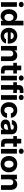

<svg xmlns="http://www.w3.org/2000/svg" viewBox="2694 -3468 786 6213"><g transform="rotate(90 3086.5 -361.0)"><path d="M49.8 -515.6H200.2V0H49.8ZM39.6 -655.4Q39.6 -677.7 50.6 -695.8Q61.5 -713.8 81 -724Q100.5 -734.2 124.7 -734.2Q148.9 -734.2 168.4 -724Q187.9 -713.8 198.8 -695.8Q209.8 -677.7 209.8 -655.4Q209.8 -633.1 198.8 -614.9Q187.9 -596.8 168.4 -586.6Q148.9 -576.4 124.7 -576.4Q100.5 -576.4 81 -586.6Q61.5 -596.8 50.6 -614.9Q39.6 -633.1 39.6 -655.4Z M277.5 -258.4Q277.5 -336.9 305.5 -397.8Q333.5 -458.6 384 -492.6Q434.5 -526.6 499.4 -526.6Q533.1 -526.6 561.2 -517.6Q589.4 -508.7 611.6 -490.6Q633.9 -472.5 650.3 -444.7H651V-727.5H801.4V0H652.9V-79.3H652.2Q638 -49.7 615.4 -29.6Q592.8 -9.5 563.7 0.7Q534.6 10.9 500.6 10.9Q433.9 10.9 383.3 -22.6Q332.6 -56.2 305.1 -117.1Q277.5 -178 277.5 -258.4ZM657.8 -258.4Q657.8 -302.4 643.2 -335.7Q628.5 -369 601.9 -387.3Q575.3 -405.5 540.5 -405.5Q506.7 -405.5 481.7 -388.1Q456.6 -370.7 443.1 -337.6Q429.5 -304.6 429.5 -258.4Q429.5 -212.2 443.1 -179.1Q456.6 -146 481.6 -128.5Q506.5 -110.9 540.5 -110.9Q575.3 -110.9 601.9 -129.2Q628.5 -147.4 643.2 -180.7Q657.8 -214.1 657.8 -258.4Z M878.6 -257.4Q878.6 -335.4 911.2 -396.7Q943.8 -458.1 1002 -492.7Q1060.2 -527.3 1134 -527.3Q1209.2 -527.3 1267.3 -493.5Q1325.4 -459.6 1357.6 -399Q1389.7 -338.5 1389.7 -260.6V-220.1H930.8V-314.3H1317.9L1249.7 -292.9Q1249.7 -329.7 1236 -357.1Q1222.4 -384.6 1197 -399.2Q1171.7 -413.9 1137.2 -413.9Q1102.9 -413.9 1077.7 -399.2Q1052.4 -384.6 1038.8 -357.1Q1025.1 -329.7 1025.1 -292.9V-227Q1025.1 -188.5 1039 -159.8Q1052.9 -131.1 1079.6 -115.4Q1106.3 -99.8 1143.4 -99.8Q1169.9 -99.8 1191.4 -107.5Q1212.9 -115.2 1227.3 -129.4Q1241.8 -143.7 1248.1 -162.8H1385.1Q1375.6 -111.9 1341 -72.3Q1306.4 -32.6 1253.8 -10.4Q1201.1 11.7 1138.7 11.7Q1061.5 11.7 1002.4 -22.7Q943.4 -57.1 911 -118.2Q878.6 -179.3 878.6 -257.4Z M1615.7 0H1465.3V-515.6H1613.5V-380.4H1588.9Q1605.5 -427.1 1631 -459.5Q1656.4 -491.9 1692.5 -509.2Q1728.5 -526.6 1775.3 -526.6Q1830.6 -526.6 1871 -502.6Q1911.5 -478.7 1933.4 -433Q1955.4 -387.3 1955.4 -323.2V0H1805V-294.5Q1805 -327.8 1794.2 -350.7Q1783.5 -373.5 1762.9 -385.3Q1742.3 -397.1 1713.1 -397.1Q1683.7 -397.1 1661.8 -385Q1639.9 -372.9 1627.8 -347.7Q1615.7 -322.5 1615.7 -284.8Z M2253.4 -656.2V-163.1Q2253.4 -136.9 2264 -127.2Q2274.5 -117.6 2303 -117.6H2359.1V0H2272.4Q2184.9 0 2143.9 -33.7Q2103 -67.5 2103 -139.1V-656.2ZM2359.1 -398H2014.2V-515.6H2359.1Z M2430.2 -515.6H2580.6V0H2430.2ZM2420 -655.4Q2420 -677.7 2431 -695.8Q2441.9 -713.8 2461.4 -724Q2480.9 -734.2 2505.1 -734.2Q2529.3 -734.2 2548.8 -724Q2568.3 -713.8 2579.2 -695.8Q2590.1 -677.7 2590.1 -655.4Q2590.1 -633.1 2579.2 -614.9Q2568.3 -596.8 2548.8 -586.6Q2529.3 -576.4 2505.1 -576.4Q2480.9 -576.4 2461.4 -586.6Q2441.9 -596.8 2431 -614.9Q2420 -633.1 2420 -655.4Z M2732.7 -579.9Q2732.7 -629.4 2751.7 -662.1Q2770.6 -694.7 2808.4 -711.1Q2846.3 -727.5 2903.6 -727.5H2988.8V-610H2939Q2908.6 -610 2895.8 -597.3Q2883.1 -584.6 2883.1 -554.3V0H2732.7ZM2988.8 -398H2639.2V-515.6H2988.8Z M3058.1 -515.6H3208.5V0H3058.1ZM3047.9 -655.4Q3047.9 -677.7 3058.9 -695.8Q3069.8 -713.8 3089.3 -724Q3108.8 -734.2 3133 -734.2Q3157.2 -734.2 3176.7 -724Q3196.2 -713.8 3207.1 -695.8Q3218.1 -677.7 3218.1 -655.4Q3218.1 -633.1 3207.1 -614.9Q3196.2 -596.8 3176.7 -586.6Q3157.2 -576.4 3133 -576.4Q3108.8 -576.4 3089.3 -586.6Q3069.8 -596.8 3058.9 -614.9Q3047.9 -633.1 3047.9 -655.4Z M3285.8 -257.4Q3285.8 -336.6 3318.5 -398Q3351.2 -459.4 3410.4 -493.4Q3469.7 -527.3 3546.8 -527.3Q3614.6 -527.3 3668.8 -500.9Q3723 -474.5 3755.4 -427.4Q3787.7 -380.4 3791.9 -320.1H3646.4Q3643 -346.2 3630.4 -365.6Q3617.9 -385.1 3597.1 -395.8Q3576.3 -406.4 3549.1 -406.4Q3514.5 -406.4 3489.4 -388.3Q3464.4 -370.1 3451.1 -336.7Q3437.8 -303.3 3437.8 -257.4Q3437.8 -212 3451.1 -178.6Q3464.4 -145.1 3489.5 -127.1Q3514.6 -109.2 3549.1 -109.2Q3576.5 -109.2 3596.8 -119.8Q3617.1 -130.5 3629.3 -150Q3641.6 -169.5 3645.8 -196.7H3791.9Q3789.2 -136.8 3757.2 -89.4Q3725.2 -41.9 3670.4 -15.1Q3615.6 11.7 3546.8 11.7Q3469.4 11.7 3410.2 -22.2Q3350.9 -56.1 3318.4 -117.1Q3285.8 -178.1 3285.8 -257.4Z M3847.7 -144.9Q3847.7 -200.1 3874 -233.9Q3900.4 -267.8 3944 -283.7Q3987.6 -299.6 4048.6 -305.3Q4072.8 -307.6 4089.8 -309.5Q4123.7 -313.5 4141.3 -317.9Q4158.9 -322.4 4167.2 -330.2Q4175.6 -338 4175.6 -351.8V-354.9Q4175.6 -372.9 4165.7 -386.6Q4155.9 -400.3 4137.6 -408.1Q4119.3 -415.8 4094.7 -415.8Q4069.2 -415.8 4049.8 -407.8Q4030.3 -399.8 4018.9 -385.2Q4007.5 -370.6 4005.9 -351.4H3864.8Q3868.3 -405.3 3896.8 -444.7Q3925.4 -484.1 3976.8 -505.3Q4028.2 -526.6 4099.4 -526.6Q4170.7 -526.6 4221.2 -505.3Q4271.7 -484.1 4298 -444.3Q4324.4 -404.5 4324.4 -349V0H4177.3V-72.7H4175.4Q4153.4 -32.1 4117.4 -11.7Q4081.4 8.7 4025 8.7Q3972.5 8.7 3932.5 -8.5Q3892.6 -25.8 3870.1 -60.4Q3847.7 -94.9 3847.7 -144.9ZM4176.8 -187.7V-238.1Q4164.6 -231.7 4140 -226.5Q4115.3 -221.3 4076.4 -215.2Q4051.1 -211.2 4032.2 -203.2Q4013.3 -195.1 4002.2 -182Q3991.2 -168.8 3991.2 -150Q3991.2 -132.8 4000.6 -120.2Q4010.1 -107.5 4027.4 -100.7Q4044.7 -93.9 4067.8 -93.9Q4100 -93.9 4124.9 -106Q4149.7 -118 4163.2 -139.2Q4176.8 -160.4 4176.8 -187.7Z M4622.1 -656.2V-163.1Q4622.1 -136.9 4632.6 -127.2Q4643.2 -117.6 4671.7 -117.6H4727.7V0H4641Q4553.5 0 4512.6 -33.7Q4471.7 -67.5 4471.7 -139.1V-656.2ZM4727.7 -398H4382.8V-515.6H4727.7Z M4798.8 -515.6H4949.2V0H4798.8ZM4788.7 -655.4Q4788.7 -677.7 4799.6 -695.8Q4810.5 -713.8 4830 -724Q4849.5 -734.2 4873.7 -734.2Q4897.9 -734.2 4917.4 -724Q4936.9 -713.8 4947.9 -695.8Q4958.8 -677.7 4958.8 -655.4Q4958.8 -633.1 4947.9 -614.9Q4936.9 -596.8 4917.4 -586.6Q4897.9 -576.4 4873.7 -576.4Q4849.5 -576.4 4830 -586.6Q4810.5 -596.8 4799.6 -614.9Q4788.7 -633.1 4788.7 -655.4Z M5026.6 -257.4Q5026.6 -337.5 5059.7 -398.7Q5092.8 -460 5152.9 -493.7Q5213.1 -527.3 5291 -527.3Q5369.2 -527.3 5429.2 -493.7Q5489.3 -460 5522.4 -398.7Q5555.5 -337.5 5555.5 -257.4Q5555.5 -177.2 5522.4 -116.2Q5489.3 -55.2 5429.2 -21.7Q5369.2 11.7 5291 11.7Q5212.8 11.7 5152.8 -21.7Q5092.8 -55.2 5059.7 -116.2Q5026.6 -177.2 5026.6 -257.4ZM5403.5 -257.4Q5403.5 -303.4 5389.5 -336.9Q5375.5 -370.4 5350 -388.1Q5324.5 -405.9 5291 -405.9Q5257.5 -405.9 5232 -388.1Q5206.5 -370.4 5192.5 -337Q5178.5 -303.6 5178.5 -257.4Q5178.5 -211.4 5192.5 -178.1Q5206.5 -144.8 5231.9 -127.3Q5257.3 -109.8 5291 -109.8Q5324.7 -109.8 5350.1 -127.4Q5375.5 -145 5389.5 -178.3Q5403.5 -211.6 5403.5 -257.4Z M5783.2 0H5632.8V-515.6H5781V-380.4H5756.3Q5772.9 -427.1 5798.4 -459.5Q5823.9 -491.9 5860 -509.2Q5896 -526.6 5942.8 -526.6Q5998 -526.6 6038.5 -502.6Q6079 -478.7 6100.9 -433Q6122.9 -387.3 6122.9 -323.2V0H5972.5V-294.5Q5972.5 -327.8 5961.7 -350.7Q5951 -373.5 5930.4 -385.3Q5909.8 -397.1 5880.6 -397.1Q5851.2 -397.1 5829.3 -385Q5807.4 -372.9 5795.3 -347.7Q5783.2 -322.5 5783.2 -284.8Z"/></g></svg>

Font: Intratopia Thin
Style: Regular
Weight: 100
Designer: Rasmus Andersson
Foundry: rsms
Version: Version 3.000;Glyphs 3.2.3 (3260)